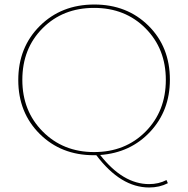

<svg xmlns="http://www.w3.org/2000/svg" viewBox="-20 -683 834 851"><path d="M641 133Q683 133 718 115L724 129Q687 148 641 148Q515 148 407 5H396Q251 5 156 -89.5Q61 -184 61 -328Q61 -473 156.5 -568Q252 -663 398 -663Q543 -663 638 -569Q733 -475 733 -330Q733 -193 646 -99.5Q559 -6 424 4Q525 133 641 133ZM79 -329Q79 -191 169.5 -100Q260 -9 397 -9Q535 -9 625 -99.5Q715 -190 715 -329Q715 -467 625 -557.5Q535 -648 397 -648Q259 -648 169 -558Q79 -468 79 -329Z"/></svg>

Font: EauTestSC Thin
Style: Regular
Weight: 250
Designer: Christian Thalmann (Catharsis Fonts)
Version: Version 0.001;PS 000.001;hotconv 1.0.88;makeotf.lib2.5.64775